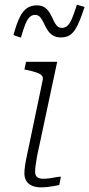

<svg xmlns="http://www.w3.org/2000/svg" viewBox="-20 -803 384 826"><path d="M242 -642Q220 -642 206 -651.5Q192 -661 183 -676Q174 -691 167.5 -705.5Q161 -720 152.5 -729.5Q144 -739 131 -739Q117 -739 107 -729Q97 -719 88.5 -697.5Q80 -676 70 -641L38 -652Q51 -701 65 -729Q79 -757 97 -768.5Q115 -780 138 -780Q160 -780 173 -770.5Q186 -761 194.5 -746.5Q203 -732 209.5 -717Q216 -702 224.5 -692.5Q233 -683 246 -683Q261 -683 271.5 -693.5Q282 -704 291 -726.5Q300 -749 311 -783L344 -773Q328 -724 314 -695Q300 -666 283.5 -654Q267 -642 242 -642ZM155 3Q135 3 119 -3.5Q103 -10 94 -23.5Q85 -37 85 -57Q85 -73 88 -92.5Q91 -112 96.5 -137Q102 -162 108 -192L164 -460Q166 -472 159 -479Q152 -486 136 -491.5Q120 -497 95 -502L85 -504L92 -537H226L148 -171Q142 -146 138.5 -125.5Q135 -105 133 -90Q131 -75 131 -64Q131 -48 140 -41Q149 -34 164 -34Q180 -34 194 -36Q208 -38 220.5 -40.5Q233 -43 242 -43L235 -7Q225 -5 211.5 -2.5Q198 0 184 1.5Q170 3 155 3Z"/></svg>

Font: Roboto Serif Thin
Style: Italic
Weight: 250
Italic angle: -10°
Version: Version 1.007